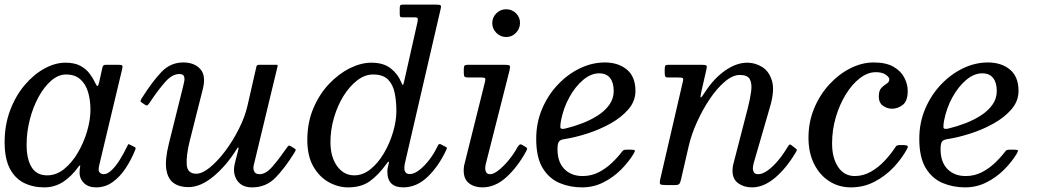

<svg xmlns="http://www.w3.org/2000/svg" viewBox="-22 -800 4496 830"><path d="M562.5 -152Q545.5 -109.5 521 -72.5Q496.5 -35.5 464.8 -12.8Q433 10 393.5 10Q360 10 341 -8.5Q322 -27 322 -53Q322 -64 322.8 -69.8Q323.5 -75.5 324.5 -79.5Q325.5 -85 323.5 -85Q321.5 -85 317.5 -79.5Q286.5 -36.5 250 -13.2Q213.5 10 169.5 10Q120 10 81.2 -9.5Q42.5 -29 20.2 -72Q-2 -115 -2 -185Q-2 -260 21.8 -323Q45.5 -386 84.5 -432Q123.5 -478 169.8 -503.5Q216 -529 261 -529Q300 -529 324.8 -515.8Q349.5 -502.5 364.2 -483.2Q379 -464 387.5 -445.5Q395.5 -428.5 399.2 -428.2Q403 -428 406.5 -444L420.5 -507Q422 -514 425 -517Q428 -520 436.5 -520H489Q504 -520 506.5 -516.5Q509 -513 506 -501L406.5 -84Q405.5 -80 405 -75Q404.5 -70 404.5 -66Q404.5 -58 410.8 -52.5Q417 -47 426.5 -47Q442.5 -47 460.5 -64.2Q478.5 -81.5 495.8 -109Q513 -136.5 527.5 -167Q530.5 -173.5 532 -175.8Q533.5 -178 540 -174.5L557 -166Q563.5 -162.5 564.2 -160.5Q565 -158.5 562.5 -152ZM369 -325Q369 -367 358.8 -401.8Q348.5 -436.5 325.2 -457.2Q302 -478 263.5 -478Q230 -478 199.2 -451.2Q168.5 -424.5 144.5 -380.5Q120.5 -336.5 106.8 -282.8Q93 -229 93 -175Q93 -112 114.8 -77Q136.5 -42 182 -42Q221.5 -42 255.5 -69.5Q289.5 -97 315 -140.8Q340.5 -184.5 354.8 -233.5Q369 -282.5 369 -325Z M590 -374Q638 -450 677 -490Q716 -530 770 -530Q819.5 -530 845 -500.2Q870.5 -470.5 853 -408L798 -190Q782.5 -127.5 785.2 -88.2Q788 -49 826.5 -49Q852 -49 885 -75.8Q918 -102.5 951 -146.2Q984 -190 1010.2 -241.8Q1036.5 -293.5 1048 -343.5L1086.5 -512.5Q1088.5 -520 1098.5 -520H1169Q1176.5 -520 1177.8 -518.8Q1179 -517.5 1177.5 -511.5L1074.5 -84Q1071.5 -71 1076.8 -59Q1082 -47 1100.5 -47Q1127.5 -47 1156.5 -80.8Q1185.5 -114.5 1215.5 -158Q1222.5 -168 1225.8 -170Q1229 -172 1235 -168L1247.5 -160.5Q1255 -156 1256.2 -153.5Q1257.5 -151 1251 -140.5Q1210 -74 1169 -32Q1128 10 1067.5 10Q1023 10 1002.8 -20.5Q982.5 -51 993.5 -95L1007.5 -150Q1010.5 -161.5 1008.2 -162.5Q1006 -163.5 1002 -156.5Q957 -84 901 -37.5Q845 9 792 9Q753.5 9 728.5 -8.8Q703.5 -26.5 697 -67.5Q690.5 -108.5 708 -179L769 -424Q771.5 -434 774.2 -447Q777 -460 773.5 -470Q770 -480 753 -480Q722.5 -480 692 -445.5Q661.5 -411 627.5 -360Q622.5 -352 618 -347Q613.5 -342 607 -346L594.5 -354Q586 -359.5 585.5 -362.8Q585 -366 590 -374Z M1907 -151.5Q1874 -81 1826.5 -35.5Q1779 10 1721 10Q1652.5 10 1652.5 -58Q1652.5 -66.5 1653.8 -73.2Q1655 -80 1656.5 -85Q1665.5 -115.5 1647 -89.5Q1614.5 -44 1577.2 -17Q1540 10 1482.5 10Q1440.5 10 1400 -12Q1359.5 -34 1333 -79.5Q1306.5 -125 1306.5 -195Q1306.5 -270 1332.5 -331.5Q1358.5 -393 1400.2 -437Q1442 -481 1490.2 -505Q1538.5 -529 1583.5 -529Q1635.5 -529 1666.5 -504.8Q1697.5 -480.5 1711.5 -446.5Q1717.5 -432.5 1719.5 -432.8Q1721.5 -433 1724.5 -445.5L1782.5 -703.5Q1784.5 -712 1784 -718.5Q1783.5 -725 1771.5 -725H1717Q1709.5 -725 1707.8 -728.5Q1706 -732 1706 -740V-762Q1706 -772 1707.8 -776Q1709.5 -780 1719 -780H1862.5Q1878 -780 1882 -777.5Q1886 -775 1883 -762L1729 -97Q1726 -86 1726 -74Q1726 -47.5 1749.5 -47.5Q1768 -47.5 1790.5 -64.8Q1813 -82 1834.2 -109.8Q1855.5 -137.5 1870 -169Q1875.5 -180.5 1883 -176.5L1903 -166Q1908.5 -163.5 1909.5 -161.2Q1910.5 -159 1907 -151.5ZM1691.5 -320Q1691.5 -362 1684.2 -398Q1677 -434 1655.5 -456Q1634 -478 1590.5 -478Q1555.5 -478 1522.5 -452.8Q1489.5 -427.5 1463.2 -385.5Q1437 -343.5 1421.8 -291.2Q1406.5 -239 1406.5 -185Q1406.5 -122 1435.2 -82Q1464 -42 1509.5 -42Q1547 -42 1580 -68.8Q1613 -95.5 1638 -138.2Q1663 -181 1677.2 -229.2Q1691.5 -277.5 1691.5 -320Z M2106 -700Q2106 -725 2123.8 -742.5Q2141.5 -760 2166 -760Q2191 -760 2208.8 -742.5Q2226.5 -725 2226 -700Q2225.5 -675.5 2208.2 -657.8Q2191 -640 2166 -640Q2141.5 -640 2123.8 -657.8Q2106 -675.5 2106 -700ZM2180.5 -495 2077.5 -89Q2076.5 -85 2076 -80Q2075.5 -75 2075.5 -71Q2075.5 -63 2080 -55Q2084.5 -47 2097 -47Q2112 -47 2133.2 -63.8Q2154.5 -80.5 2176.5 -107Q2198.5 -133.5 2215 -163.5Q2219 -170.5 2223.8 -174.2Q2228.5 -178 2236.5 -173L2248 -166Q2254.5 -162.5 2256.2 -159.2Q2258 -156 2253 -147Q2215.5 -78 2167 -34Q2118.5 10 2063.5 10Q2028.5 10 2005.5 -7.8Q1982.5 -25.5 1982.5 -63Q1982.5 -67 1983 -73.8Q1983.5 -80.5 1984.5 -85L2075 -448Q2077.5 -459 2074.5 -462Q2071.5 -465 2059 -465H2003Q1990.5 -465 1986.8 -468.2Q1983 -471.5 1983 -484V-504Q1983 -514.5 1987.2 -517.2Q1991.5 -520 2001 -520H2159Q2178.5 -520 2181.5 -516Q2184.5 -512 2180.5 -495Z M2296 -200Q2296 -269.5 2321.5 -329.5Q2347 -389.5 2389.8 -434.5Q2432.5 -479.5 2485.2 -504.8Q2538 -530 2592.5 -530Q2651 -530 2688 -499.2Q2725 -468.5 2725 -407Q2725 -363 2694.8 -327.8Q2664.5 -292.5 2617 -266Q2569.5 -239.5 2516.2 -222.5Q2463 -205.5 2417 -198.5Q2400 -196 2394 -187.5Q2388 -179 2388 -155Q2388 -99.5 2417.8 -69.2Q2447.5 -39 2496.5 -39Q2534 -39 2565.8 -55.2Q2597.5 -71.5 2623 -95.8Q2648.5 -120 2666.5 -144Q2671 -150 2675 -151.5Q2679 -153 2690 -153H2704.5Q2719 -153 2721.8 -150.2Q2724.5 -147.5 2717.5 -136Q2696 -100 2662.5 -66.5Q2629 -33 2586.2 -11.5Q2543.5 10 2494 10Q2441.5 10 2396.2 -9.2Q2351 -28.5 2323.5 -74.2Q2296 -120 2296 -200ZM2420.5 -244Q2456.5 -252.5 2493.5 -266.5Q2530.5 -280.5 2561.8 -300.5Q2593 -320.5 2612 -347Q2631 -373.5 2631 -407Q2631 -442.5 2615.2 -462.8Q2599.5 -483 2568 -483Q2532.5 -483 2498.5 -454.2Q2464.5 -425.5 2439 -379Q2413.5 -332.5 2403 -278Q2399.5 -258 2400.5 -249Q2401.5 -240 2420.5 -244Z M2869.5 -520H3009.5Q3028.5 -520 3031.8 -516.5Q3035 -513 3031.5 -498.5L3010 -404.5Q3004.5 -380 3007.2 -378.5Q3010 -377 3027.5 -404.5Q3065.5 -462.5 3113.8 -495.8Q3162 -529 3208.5 -529Q3242 -529 3272.2 -510.8Q3302.5 -492.5 3315 -451.2Q3327.5 -410 3307.5 -341L3236.5 -96Q3232.5 -81 3232.5 -71Q3232.5 -63 3237 -55Q3241.5 -47 3256 -47Q3274 -47 3295.8 -62.5Q3317.5 -78 3339.2 -103.2Q3361 -128.5 3378 -157Q3384 -167 3388.2 -172.5Q3392.5 -178 3399 -172.5L3412 -162.5Q3418 -157.5 3421.2 -155Q3424.5 -152.5 3419 -143Q3378.5 -74 3329 -32Q3279.5 10 3229 10Q3194 10 3169.2 -7.8Q3144.5 -25.5 3144.5 -63Q3144.5 -67 3145.5 -76.2Q3146.5 -85.5 3148.5 -92L3210 -330Q3221 -372.5 3225.2 -405.5Q3229.5 -438.5 3219.5 -457.2Q3209.5 -476 3176.5 -476Q3145.5 -476 3111.5 -447.2Q3077.5 -418.5 3046.2 -372Q3015 -325.5 2990.8 -271.8Q2966.5 -218 2955 -167.5L2922 -24.5Q2919.5 -13 2915.8 -6.5Q2912 0 2896.5 0H2857.5Q2836 0 2832.2 -3.8Q2828.5 -7.5 2832 -24.5L2930 -447.5Q2933 -460.5 2929.2 -462.8Q2925.5 -465 2909.5 -465H2868.5Q2856 -465 2853.8 -469.5Q2851.5 -474 2851.5 -486.5V-500.5Q2851.5 -513 2854.5 -516.5Q2857.5 -520 2869.5 -520Z M3902 -407Q3902 -363.5 3880.8 -346.8Q3859.5 -330 3834 -330Q3813.5 -330 3795.2 -342.8Q3777 -355.5 3777 -383Q3777 -408.5 3788.2 -420Q3799.5 -431.5 3811 -438.5Q3822.5 -445.5 3822.5 -457Q3822.5 -466 3807.2 -477Q3792 -488 3764 -488Q3729 -488 3695.2 -462Q3661.5 -436 3634.2 -391.8Q3607 -347.5 3591 -292.8Q3575 -238 3575 -180Q3575 -117 3601.2 -78Q3627.5 -39 3673 -39Q3710 -39 3742.8 -57.8Q3775.5 -76.5 3802 -104.8Q3828.5 -133 3847 -161.5Q3851 -168 3854.8 -170.5Q3858.5 -173 3869.5 -173H3880Q3895 -173 3900 -170Q3905 -167 3899.5 -157Q3877.5 -115.5 3841.5 -77.2Q3805.5 -39 3758.5 -14.5Q3711.5 10 3656.5 10Q3604 10 3562.5 -16.8Q3521 -43.5 3497 -91.8Q3473 -140 3473 -205Q3473 -272.5 3497.5 -331.5Q3522 -390.5 3563 -435Q3604 -479.5 3654 -504.8Q3704 -530 3755 -530Q3808.5 -530 3840.8 -511.2Q3873 -492.5 3887.5 -464Q3902 -435.5 3902 -407Z M3952 -200Q3952 -269.5 3977.5 -329.5Q4003 -389.5 4045.8 -434.5Q4088.5 -479.5 4141.2 -504.8Q4194 -530 4248.5 -530Q4307 -530 4344 -499.2Q4381 -468.5 4381 -407Q4381 -363 4350.8 -327.8Q4320.5 -292.5 4273 -266Q4225.5 -239.5 4172.2 -222.5Q4119 -205.5 4073 -198.5Q4056 -196 4050 -187.5Q4044 -179 4044 -155Q4044 -99.5 4073.8 -69.2Q4103.5 -39 4152.5 -39Q4190 -39 4221.8 -55.2Q4253.5 -71.5 4279 -95.8Q4304.5 -120 4322.5 -144Q4327 -150 4331 -151.5Q4335 -153 4346 -153H4360.5Q4375 -153 4377.8 -150.2Q4380.5 -147.5 4373.5 -136Q4352 -100 4318.5 -66.5Q4285 -33 4242.2 -11.5Q4199.5 10 4150 10Q4097.5 10 4052.2 -9.2Q4007 -28.5 3979.5 -74.2Q3952 -120 3952 -200ZM4076.5 -244Q4112.5 -252.5 4149.5 -266.5Q4186.5 -280.5 4217.8 -300.5Q4249 -320.5 4268 -347Q4287 -373.5 4287 -407Q4287 -442.5 4271.2 -462.8Q4255.5 -483 4224 -483Q4188.5 -483 4154.5 -454.2Q4120.5 -425.5 4095 -379Q4069.5 -332.5 4059 -278Q4055.5 -258 4056.5 -249Q4057.5 -240 4076.5 -244Z"/></svg>

Font: Besley
Style: Italic
Weight: 400
Italic angle: -13°
Designer: Owen Earl
Foundry: indestructible type*
Version: Version 4.000; ttfautohint (v1.8.4.7-5d5b)